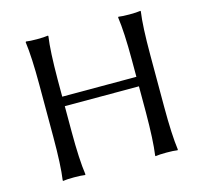

<svg xmlns="http://www.w3.org/2000/svg" viewBox="-96 -755 919 866"><g transform="rotate(-15 363.0 -322.5)"><path d="M536.1 -444.8Q536.1 -573.7 525.9 -645L527.8 -647.9Q545.9 -645 579.1 -645Q612.8 -645 630.9 -647.9L631.8 -645Q622.1 -578.1 622.1 -444.8V-200.2Q622.1 -71.3 631.8 0L629.9 2.9Q611.8 0 579.1 0Q545.4 0 526.9 2.9L525.9 0Q535.6 -68.4 536.1 -200.2V-320.8H189.9V-200.2Q189.9 -71.3 200.2 0L198.2 2.9Q180.2 0 147 0Q113.3 0 95.2 2.9L94.2 0Q104 -68.4 104 -200.2V-444.8Q104 -573.7 94.2 -645L96.2 -647.9Q114.3 -645 147 -645Q180.7 -645 199.2 -647.9L200.2 -645Q190.4 -578.1 189.9 -444.8V-365.2H536.1Z"/></g></svg>

Font: Linux Biolinum Capitals O
Style: Small Caps
Weight: 400
Designer: Philipp H. Poll
Foundry: Philipp H. Poll
Version: Version 1.0.4